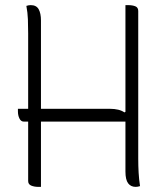

<svg xmlns="http://www.w3.org/2000/svg" viewBox="-20 -725 640 750"><path d="M50 -300H90V-595Q90 -623 89 -649.5Q88 -676 83 -702Q92 -705 100 -705Q122 -705 131 -689Q140 -673 140 -645V-300H409Q446 -300 466 -286L470 -288V-705H480Q497 -705 508.5 -700.5Q520 -696 520 -682V-105Q520 -77 521.5 -50.5Q523 -24 527 2Q518 5 510 5Q491 5 480.5 -9Q470 -23 470 -55V-250H140V5H130Q114 5 102 0Q90 -5 90 -18V-250H73Q62 -250 56 -262Q50 -274 50 -290Z"/></svg>

Font: Recursive Mn Csl St Lt
Style: Regular
Weight: 300
Monospace: yes
Version: Version 1.079;hotconv 1.0.112;makeotfexe 2.5.65598; ttfautoh